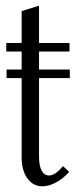

<svg xmlns="http://www.w3.org/2000/svg" viewBox="-20 -646 265 674"><path d="M129 8Q96 8 76 -20Q56 -48 56 -94V-372H3V-402H56V-465H2V-495H56V-607L117 -626V-495H224V-465H117V-402H225V-372H117V-96Q117 -65 126 -47.5Q135 -30 152 -30Q174 -30 201 -63L223 -43Q203 -20 177.5 -6Q152 8 129 8Z"/></svg>

Font: Moniqa Paragraph
Style: Regular
Weight: 400
Designer: Rajesh Rajput
Foundry: Rajesh Rajput
Version: Version 1.000